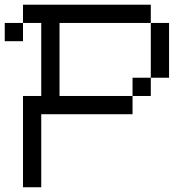

<svg xmlns="http://www.w3.org/2000/svg" viewBox="-20 -789 809 809"><path d="M76.9 0V-384.6H153.8V-692.3H76.9V-769.2H615.4V-692.3H230.8V-384.6H538.5V-307.7H153.8V0ZM615.4 -692.3H692.3V-461.5H615.4ZM615.4 -461.5V-384.6H538.5V-461.5ZM76.9 -692.3V-615.4H0V-692.3Z"/></svg>

Font: Mintsoda - Lime Green 13x16
Style: Regular
Weight: 400
Designer: Mintsoda-15
Version: Version 1.0